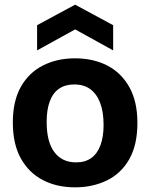

<svg xmlns="http://www.w3.org/2000/svg" viewBox="-20 -789 644 823"><path d="M302 14Q223 14 163 -17.5Q103 -49 69 -110.5Q35 -172 35 -264Q35 -356 69.5 -417Q104 -478 164.5 -508.5Q225 -539 301 -539Q380 -539 440 -508Q500 -477 534.5 -415.5Q569 -354 569 -262Q569 -168 534 -106.5Q499 -45 438 -15.5Q377 14 302 14ZM306 -93Q345 -93 371 -111.5Q397 -130 410.5 -166Q424 -202 424 -254Q424 -309 409.5 -347.5Q395 -386 367.5 -406.5Q340 -427 298 -427Q260 -427 233.5 -409Q207 -391 193.5 -355Q180 -319 180 -266Q180 -181 213 -137Q246 -93 306 -93ZM139 -573V-681L302 -769L465 -681V-573L302 -663Z"/></svg>

Font: Bricolage Grotesque 24pt
Style: Bold
Weight: 700
Designer: Mathieu Triay
Foundry: Atelier Triay
Version: Version 1.001;gftools[0.9.33.dev8+g029e19f]